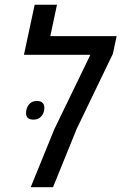

<svg xmlns="http://www.w3.org/2000/svg" viewBox="-20 -783 508 803"><path d="M108.4 0 207 -242.2 357.9 -553.7H80.1L125 -763.2H218.3L190.4 -631.8H467.8L452.1 -558.1L300.8 -244.1L201.7 0ZM120.1 -282.7Q104 -282.7 96.4 -289.8Q88.9 -296.9 88.9 -309.6Q88.9 -330.6 100.8 -345.7Q112.8 -360.8 133.8 -360.8Q149.9 -360.8 157.7 -353.3Q165.5 -345.7 165.5 -332.5Q165.5 -311 153.3 -296.9Q141.1 -282.7 120.1 -282.7Z"/></svg>

Font: Open Sans SemiCondensed Medium
Style: Italic
Weight: 500
Width: 4
Italic angle: -12°
Designer: Monotype Design Team
Foundry: Monotype Imaging Inc.
Version: Version 3.000